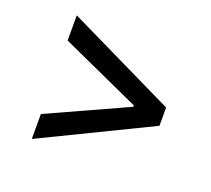

<svg xmlns="http://www.w3.org/2000/svg" viewBox="-98 -678 861 785"><g transform="rotate(20 333.0 -286.0)"><path d="M582.5 -246.6 110.4 -17.6V-126L459 -284.7L455.6 -278.8V-293.9L459 -287.6L110.4 -445.8V-555.2L582.5 -326.2Z"/></g></svg>

Font: Inter V
Style: Weight 500 Optical size 14.0
Weight: 500
Designer: Rasmus Andersson
Foundry: rsms
Version: Version 4.000;git-4fc901f